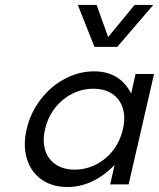

<svg xmlns="http://www.w3.org/2000/svg" viewBox="-20 -751 647 782"><path d="M88.4 -224.6Q104 -291.5 145 -345.2Q186 -398.9 243.4 -429.7Q300.8 -460.4 363.8 -460.4Q415.5 -460.4 453.6 -437.5Q491.7 -414.6 514.2 -370.1L532.2 -449.7H607.4L503.9 0H428.7L446.8 -79.1Q404.3 -35.2 355.5 -12.2Q306.6 10.7 255.4 10.7Q192.4 10.7 149.2 -19.8Q106 -50.3 89.6 -104Q73.2 -157.7 88.4 -224.6ZM284.2 -60.1Q329.1 -60.1 369.9 -80.3Q410.6 -100.6 439.9 -137.9Q469.2 -175.3 480.5 -224.6Q491.7 -272.9 480 -310.5Q468.3 -348.1 437 -368.9Q405.8 -389.6 360.4 -389.6Q315.4 -389.6 274.7 -369.4Q233.9 -349.1 204.3 -311.5Q174.8 -273.9 163.6 -224.6Q152.3 -176.3 164.3 -138.9Q176.3 -101.6 207.5 -80.8Q238.8 -60.1 284.2 -60.1ZM296.9 -731H373.5L420.4 -600.1L528.3 -731H604.5L457.5 -560.1H364.7Z"/></svg>

Font: Glacial Indifference
Style: Italic
Weight: 400
Designer: Alfredo Marco Pradil
Foundry: Alfredo Marco Pradil
Version: Version 1.312